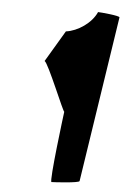

<svg xmlns="http://www.w3.org/2000/svg" viewBox="-52 -746 510 784"><g transform="rotate(5 203.5 -354.0)"><path d="M118 -490C133 -484 214 -282 216 -291C215 -284 179 0 189 0C199 0 302 -6 303 -14L407 -694C408 -701 328 -708 318 -708C298 -662 242 -624 194 -618Z"/></g></svg>

Font: Ampere
Style: SuExtIta
Weight: 400
Version: Version 1